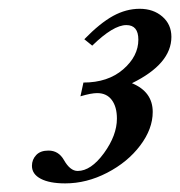

<svg xmlns="http://www.w3.org/2000/svg" viewBox="-20 -664 410 437"><path d="M128.4 -246.6Q92.8 -246.6 72.8 -257.1Q52.7 -267.6 52.7 -286.6Q52.7 -300.8 62.3 -311Q71.8 -321.3 90.3 -321.3Q113.3 -321.3 125.5 -299.8Q139.6 -274.9 156.7 -274.9Q187 -274.9 216.6 -315.4Q246.1 -356 246.1 -394Q246.1 -420.9 234.4 -436.5Q222.7 -452.1 201.2 -452.1Q187.5 -452.1 163.1 -444.8L169.9 -476.1Q225.6 -476.1 260.3 -506.1Q294.9 -536.1 294.9 -573.7Q294.9 -606.9 267.6 -606.9Q237.8 -606.9 189.9 -560.1L171.9 -574.7Q207.5 -611.3 237.3 -627.7Q267.1 -644 297.9 -644Q329.1 -644 349.6 -626.2Q370.1 -608.4 370.1 -580.1Q370.1 -518.6 280.3 -474.6Q327.6 -455.1 327.6 -409.2Q327.6 -370.6 299.1 -332.8Q270.5 -294.9 223.9 -270.8Q177.2 -246.6 128.4 -246.6Z"/></svg>

Font: Elstob 8pt Medium
Style: Italic
Weight: 500
Italic angle: -20°
Designer: Peter S. Baker
Version: Version 1.015